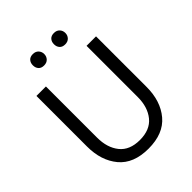

<svg xmlns="http://www.w3.org/2000/svg" viewBox="-247 -1001 1146 1146"><g transform="rotate(-45 326.5 -428.0)"><path d="M75 -680H155V-248Q155 -163 197.5 -110Q240 -57 326 -57Q412 -57 455 -110Q498 -163 498 -248V-680H578V-253Q578 -134 515 -59Q452 16 326 16Q200 16 137.5 -59Q75 -134 75 -253ZM379 -789.5Q367 -803 367 -824Q367 -845 379 -858.5Q391 -872 414 -872Q437 -872 450 -858Q463 -844 463 -824Q463 -804 450 -790Q437 -776 414 -776Q391 -776 379 -789.5ZM201 -789.5Q189 -803 189 -824Q189 -845 201 -858.5Q213 -872 236 -872Q259 -872 272 -858Q285 -844 285 -824Q285 -804 272 -790Q259 -776 236 -776Q213 -776 201 -789.5Z"/></g></svg>

Font: Imprima
Style: Regular
Weight: 400
Version: Version 1.001